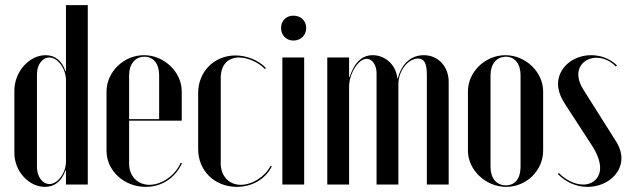

<svg xmlns="http://www.w3.org/2000/svg" viewBox="-20 -719 2452 748"><path d="M237 0H322V-699H237V-442H235C221 -484 193 -504 158 -504C94 -504 36 -440 36 -366V-123C36 -52 92 9 155 9C192 9 220 -12 235 -55H237ZM237 -406V-89C237 -46 205 -2 173 -2C145 -2 124 -31 124 -69V-430C124 -467 145 -495 172 -495C205 -495 237 -452 237 -406Z M395 -362V-132C395 -54 463 9 548 9C610 9 662 -25 689 -83L684 -85C663 -36 611 1 562 1C516 1 483 -33 483 -81V-249H688V-363C688 -438 620 -504 541 -504C462 -504 395 -439 395 -362ZM483 -255V-426C483 -469 506 -498 543 -498C578 -498 600 -470 600 -426V-255Z M752 -357V-138C752 -54 816 9 903 9C962 9 1014 -21 1039 -71L1034 -73C1013 -31 963 1 918 1C872 1 840 -33 840 -82V-416C840 -465 867 -495 911 -495C945 -495 988 -476 1012 -450L1016 -454C988 -484 942 -503 897 -503C815 -503 752 -440 752 -357Z M1075 -610C1075 -582 1095 -561 1123 -561C1152 -561 1173 -582 1173 -610C1173 -638 1152 -658 1123 -658C1095 -658 1075 -638 1075 -610ZM1080 -495V0H1165V-495Z M1530 -414H1528C1523 -466 1481 -504 1432 -504C1385 -504 1358 -468 1342 -419H1340V-495H1255V0H1340V-381C1340 -433 1377 -490 1408 -490C1430 -490 1447 -466 1447 -434V0H1532V-391C1532 -445 1571 -491 1609 -491C1633 -491 1643 -472 1643 -426V0H1728V-400C1728 -460 1687 -504 1631 -504C1578 -504 1543 -466 1530 -414Z M1949 -504C1870 -504 1803 -439 1803 -363V-132C1803 -57 1872 9 1952 9C2031 9 2096 -55 2096 -132V-363C2096 -438 2028 -504 1949 -504ZM1951 -498C1986 -498 2008 -470 2008 -426V-69C2008 -24 1987 3 1951 3C1914 3 1891 -25 1891 -69V-426C1891 -469 1914 -498 1951 -498Z M2384 -464C2357 -490 2321 -504 2283 -504C2211 -504 2154 -454 2154 -392C2154 -368 2163 -343 2179 -317L2285 -154C2307 -120 2318 -90 2318 -65C2318 -27 2291 0 2252 0C2220 0 2185 -17 2157 -45L2153 -41C2185 -9 2225 9 2269 9C2342 9 2401 -41 2401 -102C2401 -125 2393 -149 2377 -173L2257 -363C2241 -387 2233 -409 2233 -429C2233 -466 2263 -494 2304 -494C2331 -494 2358 -482 2379 -460Z"/></svg>

Font: Moniqa SemBd Display
Style: Regular
Weight: 600
Designer: Rajesh Rajput
Foundry: Rajesh Rajput
Version: Version 1.000